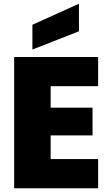

<svg xmlns="http://www.w3.org/2000/svg" viewBox="-20 -1011 588 1031"><path d="M507 -548H252V-433H477V-284H252V-157H507V0H56V-705H507ZM404 -991V-843L154 -745V-878Z"/></svg>

Font: Parkinsans Light ExtraBold
Style: Regular
Weight: 800
Version: Version 1.000